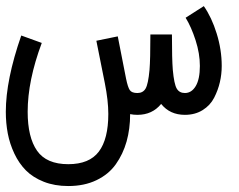

<svg xmlns="http://www.w3.org/2000/svg" viewBox="-250 -373 801 644"><path d="M372.6 -313.5 433.6 -352.5Q460 -314.9 476.8 -260.5Q493.7 -206.1 493.7 -151.9Q493.7 -124 487.5 -97.4Q481.4 -70.8 468.3 -45.2Q455.1 -19.5 429.7 -3.7Q404.3 12.2 370.1 12.2Q319.8 12.2 290.5 -24.4Q260.7 12.2 210.9 12.2Q197.8 12.2 186.5 9.8Q186.5 59.1 174.6 101.6Q162.6 144 138.4 178Q114.3 211.9 73.5 231.4Q32.7 251 -21 251Q-66.9 251 -103.3 236.6Q-139.6 222.2 -163.1 198.5Q-186.5 174.8 -201.9 142.1Q-217.3 109.4 -223.9 74.7Q-230.5 40 -230.5 2Q-230.5 -105 -178.7 -253.9L-109.9 -229Q-157.2 -102.5 -157.2 2Q-157.2 87.4 -125.7 132.6Q-94.2 177.7 -21 177.7Q49.8 177.7 81.5 135.5Q113.3 93.3 113.3 9.3Q113.3 -35.6 101.6 -94.2L73.2 -236.3L145 -251L172.9 -108.9Q178.7 -80.6 185.3 -70.8Q191.9 -61 210.9 -61Q229.5 -61 238.3 -75.9Q247.1 -90.8 251.5 -138.7Q254.4 -173.8 254.4 -257.3H326.7Q326.7 -173.8 329.6 -138.7Q334 -90.8 342.8 -75.9Q351.6 -61 370.1 -61Q392.6 -61 406.5 -84.2Q420.4 -107.4 420.4 -151.9Q420.4 -193.4 406 -238Q391.6 -282.7 372.6 -313.5Z"/></svg>

Font: AzarMehrMonospaced
Style: SerifBold
Weight: 1
Designer: Amin Abedi
Version: Version 1.00